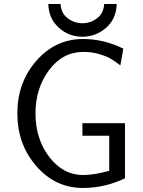

<svg xmlns="http://www.w3.org/2000/svg" viewBox="-20 -909 707 951"><path d="M65.9 -347.2Q65.9 -501 160.4 -608.4Q254.9 -715.8 391.1 -715.8Q495.1 -715.8 590.8 -668L576.2 -585Q547.4 -606.9 528.1 -618.4Q508.8 -629.9 472.4 -640.9Q436 -651.9 393.1 -651.9Q290 -651.9 222.9 -561.5Q155.8 -471.2 155.8 -348.1Q155.8 -220.2 224.4 -131.1Q293 -42 392.1 -42Q443.8 -42 521 -63V-236.8H388.2V-298.8H599.1V-25.9Q499 22 391.1 22Q253.9 22 159.9 -86.2Q65.9 -194.3 65.9 -347.2ZM219.2 -889.2H279.8Q282.7 -843.3 315.4 -818.6Q348.1 -793.9 388.2 -793.9Q428.2 -793.9 460.7 -818.4Q493.2 -842.8 496.1 -889.2H558.1Q556.2 -815.9 505.6 -771.5Q455.1 -727.1 388.2 -727.1Q320.3 -727.1 270.8 -772.2Q221.2 -817.4 219.2 -889.2Z"/></svg>

Font: CMU Sans Serif
Style: Medium
Weight: 500
Version: Version 0.7.0